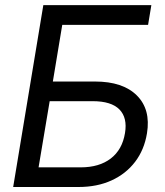

<svg xmlns="http://www.w3.org/2000/svg" viewBox="-20 -748 659 768"><path d="M32.7 0 153.3 -727.5H585.4L572.3 -648.4H229L191.4 -421.9H359.9Q471.7 -421.9 527.6 -366Q583.5 -310.1 567.9 -214.8Q557.1 -148.9 520.5 -100.8Q483.9 -52.7 426.3 -26.4Q368.7 0 293.9 0ZM134.3 -78.6H302.7Q377 -78.6 423.1 -114Q469.2 -149.4 480 -215.8Q490.2 -276.9 457.8 -310.1Q425.3 -343.3 350.6 -343.3H178.7Z"/></svg>

Font: Inter 28pt
Style: Italic
Weight: 400
Italic angle: -9.3988°
Designer: Rasmus Andersson
Foundry: rsms
Version: Version 4.001;git-66647c0bb